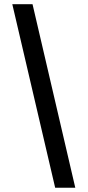

<svg xmlns="http://www.w3.org/2000/svg" viewBox="-20 -879 413 899"><path d="M238.3 0 37.6 -859.4H132.3L332.5 0Z"/></svg>

Font: Antonio Medium
Style: Regular
Weight: 500
Designer: Vernon Adams
Foundry: Vernon Adams
Version: Version 1.002